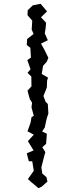

<svg xmlns="http://www.w3.org/2000/svg" viewBox="-20 -786 397 1012"><path d="M153 -758 126 -732 125 -706 150 -677 147 -630 157 -607 123 -580 121 -549 140 -534 143 -483 124 -469 141 -421 125 -402 145 -383 146 -331 125 -308 137 -264 149 -245 146 -220 158 -176 146 -168 141 -139 125 -94 158 -76 127 -42 157 7 121 22 132 64H150L158 114L127 158L146 175L183 206L201 197L230 171L225 148L203 129L198 96L213 37L219 16L203 -10L223 -28L227 -81L202 -93L216 -114L226 -161L235 -188L232 -238L220 -250L209 -280L227 -325L228 -360L233 -377L200 -396L207 -439L226 -460L235 -481L214 -524L196 -556L232 -574L216 -610L220 -634L223 -666L196 -695L228 -726L194 -766Z"/></svg>

Font: チョークS
Style: Regular
Weight: 400
Designer: [Stick] Fontworks Inc.
Foundry: [Stick] Fontworks Inc.
Version: Version 1.200;FEAKit 1.0